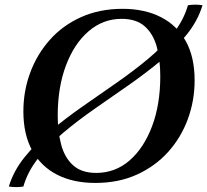

<svg xmlns="http://www.w3.org/2000/svg" viewBox="-20 -752 869 805"><path d="M768 -730Q799 -735 829 -730Q809 -664 762.5 -606.5Q716 -549 653.5 -497Q591 -445 520 -395.5Q449 -346 378.5 -297Q308 -248 246.5 -196.5Q185 -145 140.5 -89Q96 -33 78 30Q48 35 17 30Q37 -36 83.5 -93.5Q130 -151 192.5 -203.5Q255 -256 326 -305.5Q397 -355 467.5 -404Q538 -453 599.5 -504Q661 -555 705.5 -611Q750 -667 768 -730ZM494 -715Q586 -715 654 -680.5Q722 -646 759 -579.5Q796 -513 796 -415Q796 -330 767.5 -252.5Q739 -175 685 -115Q631 -55 554 -20Q477 15 380 15Q287 15 219.5 -19.5Q152 -54 115 -121Q78 -188 78 -285Q78 -370 106.5 -447Q135 -524 188.5 -584.5Q242 -645 319.5 -680Q397 -715 494 -715ZM383 -27Q463 -27 523 -79Q583 -131 617.5 -222.5Q652 -314 652 -432Q652 -501 637.5 -555Q623 -609 587.5 -641Q552 -673 490 -673Q412 -673 351.5 -621Q291 -569 256.5 -477.5Q222 -386 222 -267Q222 -200 236.5 -145.5Q251 -91 286.5 -59Q322 -27 383 -27Z"/></svg>

Font: Poltawski Nowy Medium
Style: Italic
Weight: 500
Italic angle: -12°
Version: Version 1.001;gftools[0.9.25]